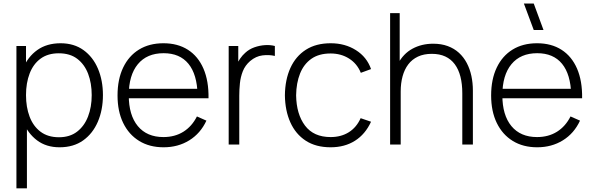

<svg xmlns="http://www.w3.org/2000/svg" viewBox="-20 -792 3250 1052"><path d="M306.5 15Q233.5 15 183 -23Q132.5 -61 106 -125.5Q79.5 -190 79.5 -271Q79.5 -352.5 106 -416.8Q132.5 -481 184.5 -518Q236.5 -555 312 -555Q385.5 -555 437.5 -517.5Q489.5 -480 516.8 -415.5Q544 -351 544 -271Q544 -190 516.2 -125.2Q488.5 -60.5 435.8 -22.8Q383 15 306.5 15ZM70 240V-540H122.5V-124H127.5V240ZM303 -40Q362.5 -40 402.2 -70.5Q442 -101 462.2 -153.2Q482.5 -205.5 482.5 -271Q482.5 -336 462.8 -387.8Q443 -439.5 403.2 -469.8Q363.5 -500 302 -500Q242.5 -500 202.5 -470.8Q162.5 -441.5 142.5 -389.5Q122.5 -337.5 122.5 -271Q122.5 -205 142.2 -152.8Q162 -100.5 202.2 -70.2Q242.5 -40 303 -40Z M876.5 15Q799 15 742.5 -19.8Q686 -54.5 655 -118.2Q624 -182 624 -269Q624 -357.5 654.8 -421.8Q685.5 -486 741.8 -520.5Q798 -555 875.5 -555Q954 -555 1009.8 -519.2Q1065.5 -483.5 1094.8 -416Q1124 -348.5 1122.5 -253.5H1062.5V-273.5Q1060 -384.5 1012.5 -442.5Q965 -500.5 876.5 -500.5Q785 -500.5 735.2 -440.2Q685.5 -380 685.5 -270Q685.5 -161 735.2 -101Q785 -41 875.5 -41Q938 -41 984.8 -70.2Q1031.5 -99.5 1059 -154L1111 -131Q1078.5 -61 1017 -23Q955.5 15 876.5 15ZM663.5 -253.5V-305.5H1090V-253.5Z M1233 0V-540H1285.5V-410.5L1272.5 -427.5Q1281.5 -450.5 1295.2 -470.2Q1309 -490 1323.5 -502.5Q1345 -522.5 1374 -532.8Q1403 -543 1432.5 -544.8Q1462 -546.5 1486 -540V-485.5Q1454 -493 1418 -488.5Q1382 -484 1350.5 -457.5Q1323 -433.5 1310.5 -401.8Q1298 -370 1294.5 -335.2Q1291 -300.5 1291 -267.5V0Z M1791.5 15Q1710.5 15 1655 -21.2Q1599.5 -57.5 1570.8 -121.8Q1542 -186 1541 -270Q1542 -355.5 1571.2 -419.8Q1600.5 -484 1656 -519.5Q1711.5 -555 1792 -555Q1870.5 -555 1930.2 -517.2Q1990 -479.5 2013 -413.5L1957 -393Q1936.5 -443.5 1892.5 -471.2Q1848.5 -499 1791.5 -499Q1727.5 -499 1686 -469.8Q1644.5 -440.5 1624 -389Q1603.5 -337.5 1602.5 -270Q1604 -166.5 1651.2 -103.8Q1698.5 -41 1791.5 -41Q1849 -41 1891.2 -67.5Q1933.5 -94 1956 -144.5L2013 -125Q1981.5 -56.5 1925 -20.8Q1868.5 15 1791.5 15Z M2513 0V-281Q2513 -332 2502.8 -372Q2492.5 -412 2471.8 -440Q2451 -468 2419.8 -482.5Q2388.5 -497 2346 -497Q2302 -497 2269.8 -481.8Q2237.5 -466.5 2216.8 -439Q2196 -411.5 2185.8 -373.8Q2175.5 -336 2175.5 -291.5L2130 -297Q2130 -384.5 2159.8 -441.2Q2189.5 -498 2240 -525.2Q2290.5 -552.5 2353.5 -552.5Q2398 -552.5 2433.2 -539.5Q2468.5 -526.5 2494.5 -502.8Q2520.5 -479 2537.5 -446.8Q2554.5 -414.5 2562.8 -376Q2571 -337.5 2571 -295.5V0ZM2117.5 0V-720H2170V-304H2175.5V0Z M2904.5 -627.5 2850.5 -772.5H2904.5L2958 -627.5ZM2923.5 15Q2846 15 2789.5 -19.8Q2733 -54.5 2702 -118.2Q2671 -182 2671 -269Q2671 -357.5 2701.8 -421.8Q2732.5 -486 2788.8 -520.5Q2845 -555 2922.5 -555Q3001 -555 3056.8 -519.2Q3112.5 -483.5 3141.8 -416Q3171 -348.5 3169.5 -253.5H3109.5V-273.5Q3107 -384.5 3059.5 -442.5Q3012 -500.5 2923.5 -500.5Q2832 -500.5 2782.2 -440.2Q2732.5 -380 2732.5 -270Q2732.5 -161 2782.2 -101Q2832 -41 2922.5 -41Q2985 -41 3031.8 -70.2Q3078.5 -99.5 3106 -154L3158 -131Q3125.5 -61 3064 -23Q3002.5 15 2923.5 15ZM2710.5 -253.5V-305.5H3137V-253.5Z"/></svg>

Font: Manrope ExtraLight Light
Style: Regular
Weight: 300
Version: Version 4.504